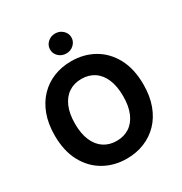

<svg xmlns="http://www.w3.org/2000/svg" viewBox="-215 -1109 1212 1277"><g transform="rotate(-30 391.0 -470.0)"><path d="M391 9.8Q294.4 9.8 217.1 -34.2Q139.8 -78.1 95 -161.6Q50.2 -245 50.2 -363.3Q50.2 -452.6 76 -522.2Q101.9 -591.7 148 -639.6Q194.1 -687.6 256.2 -712.5Q318.3 -737.3 391 -737.3Q487.8 -737.3 564.7 -693.5Q641.7 -649.7 686.6 -566Q731.4 -482.3 731.4 -363.3Q731.4 -274.2 705.7 -204.8Q680 -135.4 633.7 -87.6Q587.4 -39.9 525.4 -15.1Q463.5 9.8 391 9.8ZM391 -126.2Q447 -126.2 488.4 -153.5Q529.9 -180.8 552.7 -233.7Q575.6 -286.6 575.6 -363.3Q575.6 -440.4 552.7 -493.6Q529.9 -546.8 488.4 -574.1Q447 -601.4 391 -601.4Q335.4 -601.4 293.8 -574.1Q252.2 -546.8 229.2 -493.6Q206.1 -440.4 206.1 -363.3Q206.1 -286.6 229.2 -233.7Q252.2 -180.8 293.8 -153.5Q335.4 -126.2 391 -126.2ZM391 -797.3Q357.2 -797.3 333.2 -819.7Q309.2 -842.1 309.2 -873.8Q309.2 -905.8 333.2 -928.1Q357.2 -950.4 391 -950.4Q424.8 -950.4 448.8 -928.1Q472.9 -905.8 472.9 -874Q472.9 -842.2 448.8 -819.7Q424.8 -797.3 391 -797.3Z"/></g></svg>

Font: Inter V
Style: 
Weight: 400
Designer: Rasmus Andersson
Foundry: rsms
Version: Version 4.000;git-a3f224843